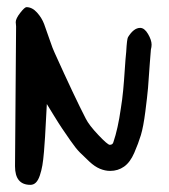

<svg xmlns="http://www.w3.org/2000/svg" viewBox="-20 -478 472 537"><path d="M220 -146Q229 -128 255 -100.5Q281 -73 287 -73Q295 -73 297 -80Q310 -118 318 -175Q322 -199 324.5 -225.5Q327 -252 329 -283.5Q331 -315 333 -333Q335 -369 338 -374Q354 -400 372 -400Q384 -400 394 -383Q404 -366 404 -353Q404 -347 402 -339L399 -301Q396 -255 394 -232Q392 -209 386.5 -166Q381 -123 374 -100Q367 -77 355.5 -50.5Q344 -24 327 -12Q310 0 288 0Q274 0 259.5 -6Q245 -12 230 -26Q215 -40 203.5 -51.5Q192 -63 176.5 -85.5Q161 -108 153.5 -119Q146 -130 130 -156Q114 -182 111 -187Q110 -169 108.5 -141Q107 -113 106 -95Q105 -77 103 -53.5Q101 -30 98.5 -15.5Q96 -1 91.5 12.5Q87 26 80.5 32.5Q74 39 65 39Q22 39 22 -13Q22 -14 25 -404Q25 -407 24.5 -410.5Q24 -414 24 -416Q24 -426 36.5 -442Q49 -458 54 -458Q70 -458 83.5 -443Q97 -428 103.5 -410.5Q110 -393 119 -366.5Q128 -340 133 -330Q189 -206 220 -146Z"/></svg>

Font: Because We Organize
Style: Regular
Weight: 400
Designer: Liz Wetzel, Aaron Williamson, Russ McMullin
Foundry: Red Hat
Version: Version 1.000